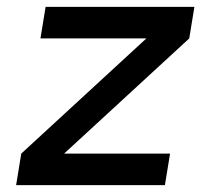

<svg xmlns="http://www.w3.org/2000/svg" viewBox="-20 -540 640 560"><path d="M461 0H27L42 -92L407 -428H98L113 -520H547L532 -428L167 -92H476Z"/></svg>

Font: Iosevka SmBd Ex Obl
Style: Regular
Weight: 600
Width: 7
Italic angle: -9°
Monospace: yes
Designer: Belleve Invis
Foundry: Belleve Invis
Version: Version 32.5.0; ttfautohint (v1.8.4)